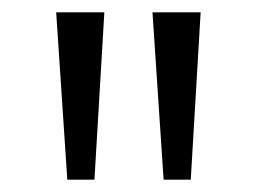

<svg xmlns="http://www.w3.org/2000/svg" viewBox="-20 -725 416 311"><path d="M89 -434 71 -705H149L133 -434ZM245 -434 227 -705H305L289 -434Z"/></svg>

Font: Nunito Sans 9pt Light
Style: Regular
Weight: 300
Version: Version 3.101;gftools[0.9.27]